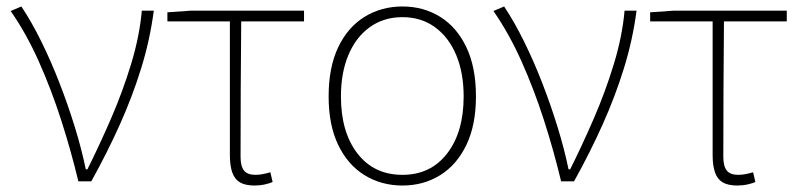

<svg xmlns="http://www.w3.org/2000/svg" viewBox="-20 -560 2478 593"><path d="M222 0Q199 -96 168.5 -190.5Q138 -285 99.5 -371Q61 -457 13 -526L46 -540Q78 -492 108 -431Q138 -370 164 -303Q190 -236 211 -168Q232 -100 245 -37H250Q287 -111 323 -194Q359 -277 385 -362.5Q411 -448 418 -527H455Q443 -436 416 -349Q389 -262 350.5 -176Q312 -90 262 0Z M766 13Q738 13 721.5 3.5Q705 -6 697.5 -27Q690 -48 690 -81V-494H497V-522L569 -527H919V-494H725Q724 -388 723.5 -284Q723 -180 723 -75Q723 -47 733.5 -33.5Q744 -20 769 -20Q781 -20 793 -22.5Q805 -25 815 -28L822 2Q814 6 798.5 9.5Q783 13 766 13Z M1223 13Q1158 13 1106 -19Q1054 -51 1024.5 -112.5Q995 -174 995 -262Q995 -352 1024.5 -414Q1054 -476 1106 -508Q1158 -540 1223 -540Q1288 -540 1339.5 -508Q1391 -476 1420.5 -414Q1450 -352 1450 -262Q1450 -174 1420.5 -112.5Q1391 -51 1339.5 -19Q1288 13 1223 13ZM1223 -20Q1310 -20 1361 -86Q1412 -152 1412 -262Q1412 -335 1389 -390Q1366 -445 1323.5 -476Q1281 -507 1223 -507Q1165 -507 1122 -476Q1079 -445 1056 -390Q1033 -335 1033 -262Q1033 -152 1084 -86Q1135 -20 1223 -20Z M1713 0Q1690 -96 1659.5 -190.5Q1629 -285 1590.5 -371Q1552 -457 1504 -526L1537 -540Q1569 -492 1599 -431Q1629 -370 1655 -303Q1681 -236 1702 -168Q1723 -100 1736 -37H1741Q1778 -111 1814 -194Q1850 -277 1876 -362.5Q1902 -448 1909 -527H1946Q1934 -436 1907 -349Q1880 -262 1841.5 -176Q1803 -90 1753 0Z M2257 13Q2229 13 2212.5 3.5Q2196 -6 2188.5 -27Q2181 -48 2181 -81V-494H1988V-522L2060 -527H2410V-494H2216Q2215 -388 2214.5 -284Q2214 -180 2214 -75Q2214 -47 2224.5 -33.5Q2235 -20 2260 -20Q2272 -20 2284 -22.5Q2296 -25 2306 -28L2313 2Q2305 6 2289.5 9.5Q2274 13 2257 13Z"/></svg>

Font: Noto Sans SC Thin
Style: Regular
Weight: 100
Designer: Ryoko NISHIZUKA 西塚涼子 (kana, bopomofo & ideographs); Paul D. Hunt (Latin, Greek & Cyrillic); Sandoll Communications 산돌커뮤니
Foundry: Adobe
Version: Version 2.004-H2;hotconv 1.0.118;makeotfexe 2.5.65603